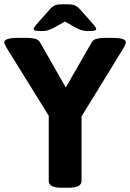

<svg xmlns="http://www.w3.org/2000/svg" viewBox="-26 -880 611 902"><path d="M263 2Q203 2 203 -30V-336L4 -657Q-6 -674 -6 -682Q-6 -691 9.5 -696.5Q25 -702 58 -702H101Q123 -702 138.5 -698Q154 -694 161 -683L283 -469L406 -683Q413 -694 428.5 -698Q444 -702 466 -702H502Q565 -702 565 -682Q565 -672 556 -657L357 -333V-30Q357 2 297 2ZM172 -734Q147 -734 139.5 -736.5Q132 -739 132 -744Q132 -747 135.5 -752.5Q139 -758 153 -774L209 -837Q221 -851 233.5 -855.5Q246 -860 269 -860H289Q312 -860 324.5 -855Q337 -850 350 -836L405 -774Q419 -758 422.5 -752.5Q426 -747 426 -744Q426 -739 419 -736.5Q412 -734 386 -734Q370 -734 356 -738.5Q342 -743 328 -751L279 -779L230 -751Q217 -744 203 -739Q189 -734 172 -734Z"/></svg>

Font: Asap
Style: Regular
Weight: 400
Designer: Pablo Cosgaya
Foundry: Omnibus-Type
Version: Version 3.001